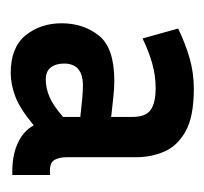

<svg xmlns="http://www.w3.org/2000/svg" viewBox="-32 -694 390 367"><g transform="rotate(90 163.5 -510.0)"><path d="M307 -338Q276 -338 253 -348.5Q230 -359 219 -379Q188 -353 164.5 -344Q141 -335 119 -335Q70 -335 47 -363.5Q24 -392 24 -432Q24 -474 47.5 -503.5Q71 -533 134 -533Q149 -533 166.5 -531Q184 -529 203 -527V-568Q203 -593 189.5 -602.5Q176 -612 148 -612Q124 -612 101 -605.5Q78 -599 53 -587L34 -655Q63 -669 91 -677Q119 -685 149 -685Q203 -685 231 -669Q259 -653 269.5 -628Q280 -603 280 -575V-443Q280 -428 285 -419Q290 -410 305 -410H314V-338ZM101 -437Q101 -421 108.5 -411.5Q116 -402 131 -402Q148 -402 164.5 -409Q181 -416 203 -435V-468Q186 -470 170 -471.5Q154 -473 143 -473Q101 -473 101 -437Z"/></g></svg>

Font: Inria Sans
Style: Bold
Weight: 700
Designer: Black Foundry Team
Foundry: Black Foundry
Version: Version 1.2; ttfautohint (v1.8.3)